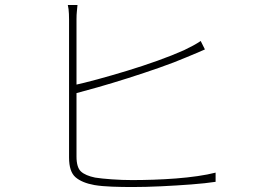

<svg xmlns="http://www.w3.org/2000/svg" viewBox="-20 -771 1040 773"><path d="M292 -751Q291 -738 289.5 -725.5Q288 -713 288 -693Q288 -682 288 -642Q288 -602 288 -545.5Q288 -489 288 -426Q288 -363 288 -304.5Q288 -246 288 -202.5Q288 -159 288 -141Q288 -97 306 -80.5Q324 -64 363 -56Q388 -52 430 -49Q472 -46 512 -46Q552 -46 597.5 -47.5Q643 -49 688.5 -52.5Q734 -56 775.5 -62Q817 -68 848 -76V-39Q809 -33 750.5 -28.5Q692 -24 629 -21Q566 -18 512 -18Q472 -18 431 -19.5Q390 -21 360 -26Q310 -35 284 -57.5Q258 -80 258 -137Q258 -157 258 -201.5Q258 -246 258 -305.5Q258 -365 258 -427.5Q258 -490 258 -546.5Q258 -603 258 -642.5Q258 -682 258 -693Q258 -705 257.5 -715Q257 -725 256 -734Q255 -743 253 -751ZM273 -427Q315 -436 372 -451.5Q429 -467 491.5 -486Q554 -505 614 -526.5Q674 -548 721 -569Q740 -578 757.5 -587.5Q775 -597 788 -606L805 -572Q791 -566 771.5 -557.5Q752 -549 732 -541Q683 -520 621.5 -498.5Q560 -477 495.5 -456.5Q431 -436 373 -419.5Q315 -403 273 -392Z"/></svg>

Font: Noto Sans TC
Style: Regular
Weight: 100
Designer: Ryoko NISHIZUKA 西塚涼子 (kana, bopomofo & ideographs); Paul D. Hunt (Latin, Greek & Cyrillic); Sandoll Communications 산돌커뮤니
Foundry: Adobe
Version: Version 2.004;hotconv 1.0.118;makeotfexe 2.5.65603